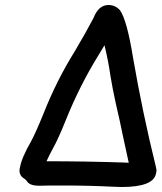

<svg xmlns="http://www.w3.org/2000/svg" viewBox="-20 -722 649 768"><path d="M467 26Q449 26 435 25Q335 20 234 20Q156 20 137 21Q102 21 90 6Q85 -2 78 -7Q58 -18 58 -40Q58 -46 60 -53Q67 -92 104 -156Q122 -189 153 -265Q206 -400 281 -520Q323 -591 354 -650Q374 -702 414 -702Q441 -702 460 -681Q488 -641 512 -492Q550 -272 603 -57Q604 -53 605 -47Q606 -44 606 -41Q606 -35 604 -28Q594 26 467 26ZM495 -71 473 -172Q459 -241 443 -309Q431 -363 422 -417Q413 -480 398 -541L372 -498Q298 -378 243 -241Q213 -166 191 -127Q178 -103 166 -77Q320 -77 472 -72Z"/></svg>

Font: Bad Comic
Style: Italic
Weight: 400
Italic angle: -11°
Designer: GGBotNet
Foundry: GGBotNet
Version: 0.95